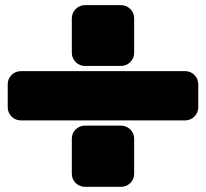

<svg xmlns="http://www.w3.org/2000/svg" viewBox="-20 -720 794 740"><path d="M445.8 -465.8H308.1Q286.6 -465.8 271.7 -480.7Q256.8 -495.6 256.8 -517.1V-648.9Q256.8 -670.4 271.7 -685.3Q286.6 -700.2 308.1 -700.2H445.8Q467.3 -700.2 482.2 -685.3Q497.1 -670.4 497.1 -648.9V-517.1Q497.1 -495.6 482.2 -480.7Q467.3 -465.8 445.8 -465.8ZM692.9 -255.9H61Q39.6 -255.9 24.7 -270.8Q9.8 -285.6 9.8 -307.1V-395Q9.8 -416.5 24.7 -431.2Q39.6 -445.8 61 -445.8H692.9Q714.4 -445.8 729.2 -431.2Q744.1 -416.5 744.1 -395V-307.1Q744.1 -285.6 729.2 -270.8Q714.4 -255.9 692.9 -255.9ZM445.8 0H308.1Q286.6 0 271.7 -14.6Q256.8 -29.3 256.8 -50.8V-185.1Q256.8 -206.5 271.7 -221.2Q286.6 -235.8 308.1 -235.8H445.8Q467.3 -235.8 482.2 -221.2Q497.1 -206.5 497.1 -185.1V-50.8Q497.1 -29.3 482.2 -14.6Q467.3 0 445.8 0Z"/></svg>

Font: Nastup Soft
Style: Regular
Weight: 400
Designer: Maksym Kobuzan
Foundry: Zakznak
Version: Version 1.020;hotconv 1.0.109;makeotfexe 2.5.65596